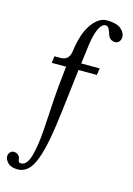

<svg xmlns="http://www.w3.org/2000/svg" viewBox="-152 -767 738 1066"><g transform="rotate(15 217.5 -234.0)"><path d="M325.7 -697.8Q380.4 -697.8 406.2 -677Q432.1 -656.2 432.1 -629.9Q432.1 -614.7 423.3 -603.8Q414.6 -592.8 400.4 -592.8Q372.1 -592.8 360.4 -618.2Q359.4 -620.1 354 -636.5Q348.6 -652.8 342.3 -661.1Q335.9 -669.4 325.2 -669.4Q317.4 -669.4 309.8 -664.1Q302.2 -658.7 293.7 -645.5Q285.2 -632.3 277.1 -605.5Q269 -578.6 263.7 -540.5L249.5 -429.7H355.5L350.1 -390.6H244.1L242.2 -373.5Q210.9 -98.6 197.8 -20Q172.4 136.7 132.8 190.4Q103.5 230 59.1 230Q22 230 3.7 211.4Q-14.6 192.9 -14.6 174.3Q-14.6 161.6 -6.1 151.4Q2.4 141.1 15.6 141.1Q39.1 141.1 49.3 161.6Q51.3 165.5 52.5 174.6Q53.7 183.6 57.1 188.2Q60.5 192.9 69.8 192.9Q87.4 192.9 100.3 176.8Q113.3 160.6 121.3 130.9Q129.4 101.1 134.8 65.4Q140.1 29.8 143.6 -16.6Q147 -63 149.2 -104.5Q151.4 -146 154.5 -195.3Q157.7 -244.6 161.1 -278.3L172.9 -390.6H90.3L95.7 -429.7H131.8Q179.2 -429.7 186.5 -483.4Q200.2 -587.9 239.5 -642.8Q278.8 -697.8 325.7 -697.8Z"/></g></svg>

Font: Libertinage
Style: l
Weight: 400
Designer: OSP
Foundry: OSP
Version: Version 1.0; 2008; OFL relea